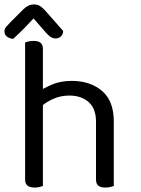

<svg xmlns="http://www.w3.org/2000/svg" viewBox="-57 -839 634 864"><path d="M455 -199H375V-291Q375 -351 341.5 -380Q308 -409 255 -409Q216 -409 182.5 -394Q149 -379 126 -358L111 -423Q135 -440 174.5 -457.5Q214 -475 266 -475Q349 -475 402 -430Q455 -385 455 -293ZM56 -264H136V-2Q131 0 121 2.5Q111 5 99 5Q78 5 67 -3.5Q56 -12 56 -31ZM375 -263 455 -262V-2Q450 0 439.5 2.5Q429 5 418 5Q396 5 385.5 -3.5Q375 -12 375 -31ZM136 -225H56V-648Q61 -650 71.5 -652.5Q82 -655 94 -655Q115 -655 125.5 -646.5Q136 -638 136 -619ZM94 -756Q78 -739 54.5 -714.5Q31 -690 2 -664Q-15 -666 -26 -674.5Q-37 -683 -37 -697Q-37 -709 -29.5 -718Q-22 -727 -11 -738L48 -797Q70 -819 95 -819Q111 -819 122 -812.5Q133 -806 145 -793L227 -700Q227 -685 217.5 -675.5Q208 -666 193 -666Q182 -666 172 -672Q162 -678 148 -694Z"/></svg>

Font: Baloo Tamma 2
Style: Regular
Weight: 400
Designer: Divya Kowshik, Shuchita Grover and Ek Type
Foundry: Ek Type
Version: Version 1.700